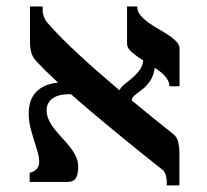

<svg xmlns="http://www.w3.org/2000/svg" viewBox="-20 -560 636 591"><path d="M91.3 -372.1Q80.6 -383.3 76.4 -398.2Q72.3 -413.1 72.3 -427.2V-540H111.3V-526.9Q111.3 -519.5 115 -509Q118.7 -498.5 124 -492.2Q145 -467.8 171.1 -441.7Q197.3 -415.5 226.3 -388.7Q255.4 -361.8 286.1 -335Q316.9 -308.1 347.7 -282.2Q352.5 -292.5 363.8 -301Q375 -309.6 386.7 -319.6Q398.4 -329.6 408.4 -342.3Q418.5 -355 420.9 -374Q400.4 -386.7 385.7 -399.4Q371.1 -412.1 371.1 -424.8V-540H402.3Q402.3 -525.4 412.1 -513.4Q421.9 -501.5 436.3 -491Q450.7 -480.5 467.5 -470.9Q484.4 -461.4 498.8 -451.9Q513.2 -442.4 522.9 -431.9Q532.7 -421.4 532.7 -409.7V-294.4H501.5Q501.5 -304.2 496.8 -312.7Q492.2 -321.3 485.6 -328.4Q479 -335.4 470.9 -341.1Q462.9 -346.7 456.5 -351.1Q452.1 -324.7 441.4 -309.8Q430.7 -294.9 418.9 -285.4Q407.2 -275.9 397.2 -268.8Q387.2 -261.7 385.3 -251Q421.4 -221.2 454.1 -194.8Q486.8 -168.5 513.2 -147.5Q525.4 -137.7 528.8 -121.8Q532.2 -106 532.2 -92.3V10.7H493.2V-2.4Q493.2 -9.8 490.2 -20.8Q487.3 -31.7 480.5 -37.1Q444.3 -65.4 407.5 -95.2Q370.6 -125 334.5 -154.8Q298.3 -184.6 264.2 -213.4Q230 -242.2 199.2 -269.5Q196.8 -270 194.1 -270Q191.4 -270 189 -270Q176.3 -270 164.6 -267.1Q152.8 -264.2 143.6 -258.1Q134.3 -252 128.9 -242.7Q123.5 -233.4 123.5 -220.7Q123.5 -204.6 130.6 -189.9Q137.7 -175.3 148.7 -161.6Q159.7 -147.9 172.1 -134.5Q184.6 -121.1 195.6 -107.2Q206.5 -93.3 213.6 -78.4Q220.7 -63.5 220.7 -46.9Q220.7 -23.4 213.4 -11.7Q206.1 0 188 0H71.3V-27.8Q100.6 -35.6 100.6 -61.5Q100.6 -76.7 95.5 -93.5Q90.3 -110.4 84.5 -128.9Q78.6 -147.5 73.5 -168Q68.4 -188.5 68.4 -211.9Q68.4 -229 73 -244.9Q77.6 -260.7 88.1 -273.4Q98.6 -286.1 116 -294.7Q133.3 -303.2 158.7 -305.7Q138.7 -324.2 121.8 -340.8Q105 -357.4 91.3 -372.1Z"/></svg>

Font: Arian AMU Serif
Style: Bold
Weight: 700
Designer: Ruben Hakobyan (Tarumian)
Foundry: Ruben Hakobyan (Tarumian)
Version: Version 1.002